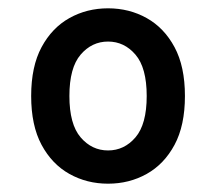

<svg xmlns="http://www.w3.org/2000/svg" viewBox="-20 -721 520 462"><path d="M55 -490Q55 -561 80 -607.5Q105 -654 147 -677.5Q189 -701 240 -701Q291 -701 333 -677.5Q375 -654 400 -607.5Q425 -561 425 -490Q425 -419 400 -372.5Q375 -326 333 -302.5Q291 -279 240 -279Q189 -279 147 -302.5Q105 -326 80 -372.5Q55 -419 55 -490ZM147 -490Q147 -422 174 -390.5Q201 -359 240 -359Q279 -359 306 -390.5Q333 -422 333 -490Q333 -558 306 -589.5Q279 -621 240 -621Q201 -621 174 -589.5Q147 -558 147 -490Z"/></svg>

Font: Radio Canada Medium
Style: Regular
Weight: 500
Designer: Charles Daoud, Etienne Aubert Bonn, Alexandre Saumier Demers, Jacques Le Bailly
Foundry: Radio-Canada
Version: Version 2.104; ttfautohint (v1.8.4.7-5d5b);gftools[0.9.28.de